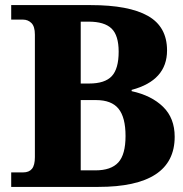

<svg xmlns="http://www.w3.org/2000/svg" viewBox="-20 -734 719 754"><path d="M24 -57H71Q94 -57 105.5 -71Q117 -85 117 -117V-598Q117 -630 103.5 -643.5Q90 -657 70 -657H24V-714H336Q486 -714 561 -671.5Q636 -629 636 -536Q636 -418 497 -381V-376Q575 -359 620.5 -314.5Q666 -270 666 -197Q666 0 366 0H24ZM330 -406Q392 -406 419 -435Q446 -464 446 -531Q446 -595 418 -622Q390 -649 328 -649H297V-406ZM355 -65Q416 -65 444.5 -96Q473 -127 473 -200Q473 -273 445.5 -307Q418 -341 357 -341H297V-65Z"/></svg>

Font: Noto Serif ExtraBold
Style: Regular
Weight: 800
Designer: Monotype Design Team
Foundry: Monotype Imaging Inc.
Version: Version 1.001